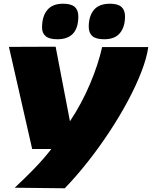

<svg xmlns="http://www.w3.org/2000/svg" viewBox="-20 -800 817 1032"><path d="M529 -547H777Q769 -489 740 -414Q711 -339 666.5 -256Q622 -173 566.5 -89Q511 -5 450 72Q389 149 328 212L59 209Q112 160 162.5 108Q213 56 256 1H153L28 -548L279 -549L356 -148Q419 -243 463.5 -348Q508 -453 529 -547ZM540 -589Q496 -589 476.5 -606Q457 -623 457 -656Q457 -714 485 -747Q513 -780 571 -780Q613 -780 632.5 -763Q652 -746 652 -712Q652 -655 624.5 -622Q597 -589 540 -589ZM288 -589Q245 -589 225.5 -605.5Q206 -622 206 -652Q206 -712 234 -746Q262 -780 319 -780Q362 -780 381.5 -763Q401 -746 401 -712Q401 -589 288 -589Z"/></svg>

Font: Georama ExtraExtended ExtraBold
Style: Italic
Weight: 800
Width: 8
Italic angle: -9°
Designer: Jean-Baptiste Levee
Foundry: Production Type
Version: Version 1.000